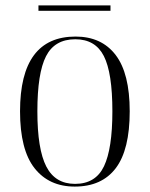

<svg xmlns="http://www.w3.org/2000/svg" viewBox="-20 -679 553 709"><path d="M256 10Q161 10 107.5 -58Q54 -126 54 -268Q54 -544 259 -544Q355 -544 407 -476Q459 -408 459 -268Q459 -126 407.5 -58Q356 10 256 10ZM257 0Q333 0 364 -65Q395 -130 395 -268Q395 -410 363.5 -472Q332 -534 258 -534Q182 -534 150 -471.5Q118 -409 118 -268Q118 -128 151 -64Q184 0 257 0ZM122 -639V-659H388V-639Z"/></svg>

Font: Noto Serif Display SemiCondensed Light
Style: Regular
Weight: 300
Width: 4
Designer: Monotype Design Team
Foundry: Monotype Imaging Inc.
Version: Version 2.009